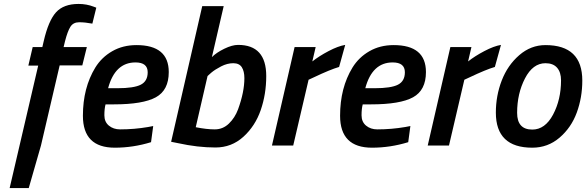

<svg xmlns="http://www.w3.org/2000/svg" viewBox="-20 -739 2977 975"><path d="M379 -719Q420 -719 456 -705L469 -700L449 -619Q412 -626 382 -626Q352 -626 337.5 -603Q323 -580 310 -529L303 -500H421L398 -407H283L188 0L126 216H29L174 -406H124L146 -500H195L202 -530Q226 -634 264.5 -676.5Q303 -719 379 -719Z M590 -82Q662 -82 732 -94L758 -99L747 -17Q656 11 563 11Q401 11 401 -151Q401 -293 464 -396Q496 -448 550 -479Q604 -510 673 -510Q837 -510 837 -373Q837 -281 771.5 -245Q706 -209 558 -209H516Q510 -187 510 -153.5Q510 -120 533 -101Q556 -82 590 -82ZM576 -291Q660 -291 695 -309Q730 -327 730 -372Q730 -422 668 -422Q564 -422 529 -291Z M1189 -511Q1332 -511 1332 -353Q1332 -261 1304 -180Q1276 -99 1216 -44.5Q1156 10 1074 10Q984 10 884 -12L849 -19L1007 -708H1116L1056 -449Q1079 -472 1119 -491.5Q1159 -511 1189 -511ZM974 -93Q1029 -82 1070.5 -82Q1112 -82 1142.5 -111.5Q1173 -141 1189 -184Q1221 -272 1221 -342Q1221 -377 1208 -397.5Q1195 -418 1164.5 -418Q1134 -418 1103 -402Q1072 -386 1053 -370L1034 -353Z M1361 0 1476 -500H1583L1566 -427Q1600 -454 1648.5 -479.5Q1697 -505 1733 -511L1702 -399Q1657 -386 1573 -346L1547 -334L1469 0Z M1896 -82Q1968 -82 2038 -94L2064 -99L2053 -17Q1962 11 1869 11Q1707 11 1707 -151Q1707 -293 1770 -396Q1802 -448 1856 -479Q1910 -510 1979 -510Q2143 -510 2143 -373Q2143 -281 2077.5 -245Q2012 -209 1864 -209H1822Q1816 -187 1816 -153.5Q1816 -120 1839 -101Q1862 -82 1896 -82ZM1882 -291Q1966 -291 2001 -309Q2036 -327 2036 -372Q2036 -422 1974 -422Q1870 -422 1835 -291Z M2152 0 2267 -500H2374L2357 -427Q2391 -454 2439.5 -479.5Q2488 -505 2524 -511L2493 -399Q2448 -386 2364 -346L2338 -334L2260 0Z M2750 -510Q2937 -510 2937 -330Q2937 -244 2909 -167.5Q2881 -91 2821.5 -40Q2762 11 2683 11Q2498 11 2498 -167Q2498 -253 2528 -330.5Q2558 -408 2617 -459Q2676 -510 2750 -510ZM2683 -81Q2748 -81 2788.5 -157Q2829 -233 2829 -331Q2829 -372 2809 -395Q2789 -418 2750 -418Q2686 -418 2646 -341Q2606 -264 2606 -166Q2606 -81 2683 -81Z"/></svg>

Font: Titillium Web
Style: SemiBold Italic
Weight: 600
Italic angle: -13°
Version: Version 1.001;PS 57.000;hotconv 1.0.70;makeotf.lib2.5.55311